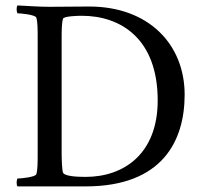

<svg xmlns="http://www.w3.org/2000/svg" viewBox="-20 -666 728 689"><path d="M201.2 -526.4C201.2 -554.7 201.2 -583 206.1 -598.6C209 -608.4 261.7 -609.4 273.4 -609.4C414.1 -609.4 545.9 -526.4 545.9 -305.7C545.9 -115.2 425.8 -31.2 287.1 -31.2C251 -31.2 214.8 -34.2 207 -44.9C202.1 -50.8 201.2 -101.6 201.2 -115.2ZM299.8 -642.6C256.8 -642.6 196.3 -641.6 158.2 -641.6C120.1 -641.6 83 -644.5 43 -646.5C38.1 -641.6 39.1 -623 43 -618.2C54.7 -618.2 107.4 -613.3 110.4 -602.5C115.2 -586.9 115.2 -559.6 115.2 -530.3V-113.3C115.2 -84 115.2 -56.6 110.4 -41C107.4 -30.3 54.7 -25.4 43 -25.4C39.1 -20.5 38.1 -2 43 2.9H287.1C562.5 2.9 642.6 -160.2 642.6 -326.2C642.6 -506.8 513.7 -642.6 299.8 -642.6Z"/></svg>

Font: Crimson
Style: Roman
Weight: 400
Version: Version 0.2